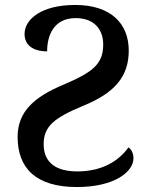

<svg xmlns="http://www.w3.org/2000/svg" viewBox="-20 -744 596 774"><path d="M290 10C441 10 518 -51 518 -106C518 -128 509 -142 498 -150C460 -97 394 -53 292 -53C206 -53 156 -88 156 -163C156 -235 199 -269 314 -317C443 -369 499 -436 499 -540C499 -650 426 -724 283 -724C148 -724 79 -667 79 -607C79 -563 112 -537 170 -537C170 -603 198 -671 285 -671C360 -671 396 -625 396 -565C396 -489 359 -455 239 -404C116 -353 51 -293 51 -192C51 -66 125 10 290 10Z"/></svg>

Font: Noto Serif Thai Medium
Style: Regular
Weight: 500
Designer: Monotype Design Team
Foundry: Monotype Imaging Inc.
Version: Version 1.901;PS 001.901;hotconv 1.0.88;makeotf.lib2.5.64775